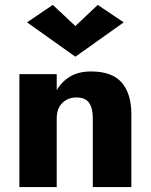

<svg xmlns="http://www.w3.org/2000/svg" viewBox="-20 -762 615 782"><path d="M211 -460H59V0H211ZM358 -280V0H515V-296Q515 -381 475.5 -426Q436 -471 351 -471Q294 -471 256.5 -444.5Q219 -418 200 -373.5Q181 -329 181 -274L211 -280Q211 -307 221 -325.5Q231 -344 249 -354.5Q267 -365 291 -365Q328 -365 343 -343Q358 -321 358 -280ZM287 -656 195 -742 90 -671 287 -531 484 -671 378 -742Z"/></svg>

Font: Jost
Style: Bold
Weight: 700
Version: Version 3.710